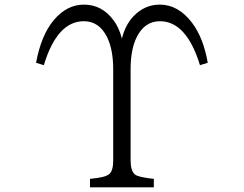

<svg xmlns="http://www.w3.org/2000/svg" viewBox="-20 -799 1040 819"><path d="M363.8 0V-36.1Q431.6 -42 447.3 -57.6Q462.9 -72.3 462.9 -115.2V-502.9Q462.9 -586.9 437 -640.1Q403.3 -708.5 337.9 -708.5Q223.6 -708.5 167 -521L133.8 -531.2Q155.8 -649.9 210 -713.9Q265.6 -779.3 337.9 -779.3Q415 -779.3 464.4 -712.4Q487.8 -681.6 500 -634.3Q514.2 -691.9 547.9 -728Q595.7 -779.3 661.6 -779.3Q740.7 -779.3 799.3 -701.7Q847.7 -637.7 866.2 -531.2L833 -521Q775.4 -708.5 662.1 -708.5Q596.2 -708.5 562.5 -639.2Q537.1 -586.9 537.1 -502.9V-115.2Q537.1 -69.8 555.7 -54.7Q570.8 -42.5 636.2 -36.1V0Z"/></svg>

Font: BIZ UDMincho
Style: Regular
Weight: 400
Monospace: yes
Designer: TypeBank Co., Ltd.
Foundry: Morisawa Inc.
Version: Version 1.06